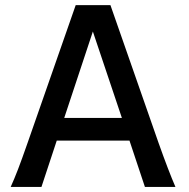

<svg xmlns="http://www.w3.org/2000/svg" viewBox="-20 -733 741 753"><path d="M88.4 -173.3 276.9 -712.9H413.1L601.6 -173.3Q641.1 -62 668 0H548.3L487.8 -181.6H202.6L142.6 0H22Q36.1 -31.2 50.8 -69.3Q65.4 -107.4 88.4 -173.3ZM344.2 -609.4 231.9 -270.5H458Z"/></svg>

Font: Lesson One Medium
Style: Regular
Weight: 500
Designer: But Ko, Victor Gaultney, Annie Olsen, Julie Remington, Don Collingsworth, Eric Hays, Becca Hirsbrunner
Version: Version 1.100